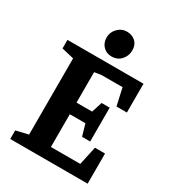

<svg xmlns="http://www.w3.org/2000/svg" viewBox="-203 -972 986 1087"><g transform="rotate(30 290.5 -428.5)"><path d="M297 -691Q264 -691 242 -713.5Q220 -736 220 -771Q220 -806 245 -831.5Q270 -857 305 -857Q338 -857 360.5 -836.5Q383 -816 383 -779Q383 -744 359.5 -717.5Q336 -691 297 -691ZM35 -56 115 -75V-573L35 -592V-648H532V-460H464L439 -572H301L257 -565V-366H359L381 -435H434V-214H381L359 -290H257V-76Q269 -76 281 -76Q293 -76 305 -76H449L475 -197H541V0H35Z"/></g></svg>

Font: Faustina VF Beta
Style: Regular
Weight: 400
Designer: Alfonso Garcia
Foundry: Omnibus-Type
Version: Version 1.006